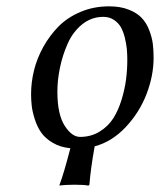

<svg xmlns="http://www.w3.org/2000/svg" viewBox="-20 -459 505 606"><path d="M161.1 -169.9Q161.1 -98.6 183.8 -62.7Q206.5 -26.9 232.9 -26.9Q267.1 -26.9 294.2 -43.5Q321.3 -60.1 337.4 -85.4Q353.5 -110.8 363.8 -144.5Q374 -178.2 377.9 -208.7Q381.8 -239.3 381.8 -270Q381.8 -287.6 380.4 -303.5Q378.9 -319.3 374.3 -338.9Q369.6 -358.4 361.8 -372.6Q354 -386.7 339.6 -396.2Q325.2 -405.8 306.2 -405.8Q268.6 -405.8 239.3 -382.1Q210 -358.4 193.6 -321.3Q177.2 -284.2 169.2 -245.1Q161.1 -206.1 161.1 -169.9ZM78.1 -162.1Q78.1 -199.2 87.4 -237.1Q96.7 -274.9 116.9 -311.3Q137.2 -347.7 165.3 -376Q193.4 -404.3 234.6 -421.6Q275.9 -439 324.2 -439Q359.9 -439 386 -428.7Q412.1 -418.5 427 -402.8Q441.9 -387.2 450.7 -364.5Q459.5 -341.8 462.2 -321.5Q464.8 -301.3 464.8 -276.9Q464.8 -220.2 442.6 -162.4Q420.4 -104.5 377 -58.1Q333.5 -11.7 278.8 2.9Q266.1 73.2 262.2 124L258.8 127Q249 124 214.8 124Q199.2 124 187.5 124.8Q175.8 125.5 171.9 126L168 127V124Q181.2 89.4 202.1 8.8Q170.4 5.9 146.5 -8.3Q122.6 -22.5 109.9 -40.8Q97.2 -59.1 89.6 -83.3Q82 -107.4 80.1 -125.5Q78.1 -143.6 78.1 -162.1Z"/></svg>

Font: Common Serif Medium
Style: Italic
Weight: 500
Italic angle: -12°
Designer: Philipp H. Poll, Khaled Hosny
Foundry: Stefan Peev, Context Ltd.
Version: Version 1.026